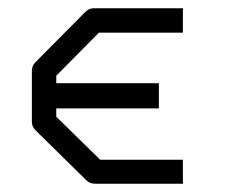

<svg xmlns="http://www.w3.org/2000/svg" viewBox="-20 -495 580 464"><path d="M422 -475V-416H219L116 -312V-294H364V-233H116V-213L222 -109H422V-51H210Q197 -51 189 -59L66 -180Q57 -189 57 -201V-324Q57 -336 66 -345L186 -466Q195 -475 206 -475Z"/></svg>

Font: 3270 Nerd Font Mono
Style: Regular
Weight: 400
Monospace: yes
Version: Version 3.0.1;Nerd Fonts 3.0.0